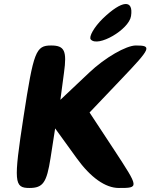

<svg xmlns="http://www.w3.org/2000/svg" viewBox="-20 -984 747 954"><path d="M97 -404C47 -79 50 -50 126 -50C194 -50 212 -77 231 -198L254 -346L361 -198C430 -102 504 -50 570 -50C672 -50 671 -50 548 -238L425 -425L584 -592C731 -746 736 -758 655 -758C607 -758 502 -698 423 -623L280 -488L298 -623C313 -731 301 -758 234 -758C158 -758 147 -729 97 -404ZM491 -892C448 -850 420 -801 431 -788C466 -747 621 -837 631 -904C644 -988 587 -984 491 -892Z"/></svg>

Font: Hussar Skorodowane
Style: Ky
Weight: 700
Foundry: Cannot Into Space Fonts
Version: Version 0.892